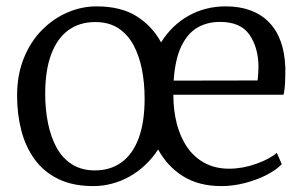

<svg xmlns="http://www.w3.org/2000/svg" viewBox="-20 -588 969 618"><path d="M280.5 11Q214 11 167 -12.2Q120 -35.5 91 -75.8Q62 -116 48.5 -168.5Q35 -221 35 -279.5Q35 -347.5 56.8 -401Q78.5 -454.5 115.2 -491.5Q152 -528.5 197.5 -548Q243 -567.5 290.5 -567.5Q369.5 -567.5 420 -535.5Q470.5 -503.5 498.5 -451.5Q532.5 -506.5 586.5 -537Q640.5 -567.5 706.5 -567.5Q795 -567.5 845 -517.2Q895 -467 898.5 -370Q898.5 -341.5 897.5 -320.2Q896.5 -299 892.5 -283H538Q538 -232.5 549.2 -189.2Q560.5 -146 583 -113.5Q605.5 -81 639.5 -63Q673.5 -45 717.5 -45Q760.5 -45 804.2 -60.5Q848 -76 871 -96L887 -59.5Q868 -40 836.8 -24.2Q805.5 -8.5 768 1.2Q730.5 11 692.5 11Q620 11 569.2 -20.8Q518.5 -52.5 489 -107Q471 -79 447.2 -56.8Q423.5 -34.5 396.5 -19.5Q369.5 -4.5 340 3.2Q310.5 11 280.5 11ZM125.5 -285.5Q125.5 -236 134.5 -191.5Q143.5 -147 162.2 -112.8Q181 -78.5 211.8 -59Q242.5 -39.5 285.5 -39.5Q335.5 -39.5 371.5 -65.8Q407.5 -92 426.5 -143.5Q445.5 -195 445.5 -271Q445.5 -320.5 436.8 -364.8Q428 -409 409.5 -443.2Q391 -477.5 360.8 -497.2Q330.5 -517 286.5 -517Q236 -517 200 -490.8Q164 -464.5 144.8 -413.2Q125.5 -362 125.5 -285.5ZM539 -328.5 809 -329Q810.5 -339.5 811.2 -354.2Q812 -369 812 -373Q811.5 -435 783 -476.2Q754.5 -517.5 688 -517.5Q647 -517.5 615.2 -499Q583.5 -480.5 563.5 -438.8Q543.5 -397 539 -328.5Z"/></svg>

Font: Merriweather 24pt Light
Style: Regular
Weight: 300
Designer: Eben Sorkin
Foundry: Eben Sorkin
Version: Version 2.100